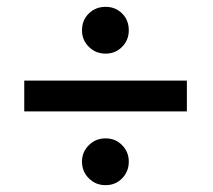

<svg xmlns="http://www.w3.org/2000/svg" viewBox="-20 -601 623 562"><path d="M51 -365H527V-275H51ZM289 -59Q260 -59 240 -79Q220 -99 220 -128Q220 -156 240 -176Q260 -196 289 -196Q318 -196 337.5 -176Q357 -156 357 -128Q357 -99 337.5 -79Q318 -59 289 -59ZM289 -444Q260 -444 240 -464Q220 -484 220 -512Q220 -542 240 -561.5Q260 -581 289 -581Q318 -581 337.5 -561.5Q357 -542 357 -512Q357 -484 337.5 -464Q318 -444 289 -444Z"/></svg>

Font: Murecho Thin SemiBold
Style: Regular
Weight: 600
Version: Version 1.010